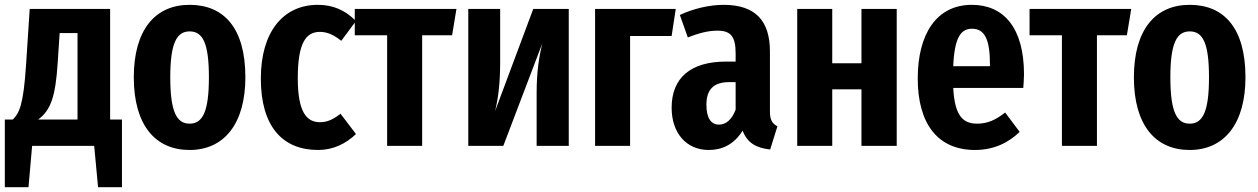

<svg xmlns="http://www.w3.org/2000/svg" viewBox="-22 -604 5209 795"><path d="M434 -109V-567H101L86 -337C75 -166 57 -135 31 -109H-2V171H96L111 0H368L384 171H483V-109ZM299 -109H136C187 -147 208 -201 217 -346L225 -467H299Z M763 -584C620 -584 532 -480 532 -284C532 -86 621 17 763 17C907 17 994 -93 994 -284C994 -487 906 -584 763 -584ZM763 -474C817 -474 843 -427 843 -284C843 -141 817 -92 763 -92C710 -92 683 -140 683 -284C683 -426 710 -474 763 -474Z M1294 -584C1150 -584 1058 -471 1058 -279C1058 -80 1148 17 1295 17C1358 17 1410 -9 1452 -49L1388 -133C1358 -110 1334 -98 1303 -98C1249 -98 1211 -137 1211 -280C1211 -427 1245 -472 1303 -472C1334 -472 1361 -459 1391 -435L1452 -517C1407 -562 1357 -584 1294 -584Z M1868 -567H1447V-458H1581V0H1726V-458H1850Z M2333 -567H2186L2028 -144C2040 -194 2049 -255 2049 -347V-567H1917V0H2062L2223 -423C2211 -372 2200 -312 2200 -219V0H2333Z M2587 0V-455H2759L2776 -567H2442V0Z M3166 -143V-391C3166 -519 3105 -584 2974 -584C2918 -584 2850 -569 2793 -542L2826 -449C2872 -467 2910 -477 2949 -477C3003 -477 3024 -454 3024 -383V-349H2984C2837 -349 2759 -281 2759 -158C2759 -54 2819 17 2913 17C2967 17 3017 -5 3053 -63C3072 -12 3110 9 3167 15L3197 -81C3176 -92 3166 -106 3166 -143ZM2955 -88C2923 -88 2903 -114 2903 -170C2903 -234 2933 -264 2998 -264H3024V-150C3009 -110 2985 -88 2955 -88Z M3545 0H3691V-567H3545V-342H3424V-567H3279V0H3424V-234H3545Z M4218 -296C4218 -489 4134 -584 4002 -584C3855 -584 3778 -462 3778 -279C3778 -94 3859 17 4015 17C4094 17 4155 -14 4200 -58L4140 -138C4100 -107 4067 -92 4024 -92C3967 -92 3931 -122 3925 -240H4215C4216 -255 4218 -277 4218 -296ZM4077 -330H3925C3930 -450 3957 -485 4003 -485C4056 -485 4077 -439 4077 -338Z M4662 -567H4241V-458H4375V0H4520V-458H4644Z M4904 -584C4761 -584 4673 -480 4673 -284C4673 -86 4762 17 4904 17C5048 17 5135 -93 5135 -284C5135 -487 5047 -584 4904 -584ZM4904 -474C4958 -474 4984 -427 4984 -284C4984 -141 4958 -92 4904 -92C4851 -92 4824 -140 4824 -284C4824 -426 4851 -474 4904 -474Z"/></svg>

Font: Glow Sans TC Compressed
Style: Bold
Weight: 700
Width: 2
Designer: Ryoko NISHIZUKA (kana, bopomofo & ideographs); Paul D. Hunt (Latin, Greek & Cyrillic); Sandoll Communications, Soo-young
Version: Version 0.93